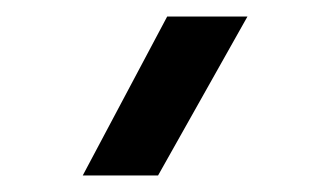

<svg xmlns="http://www.w3.org/2000/svg" viewBox="-20 -722 399 232"><path d="M182 -702H279L171 -510H80Z"/></svg>

Font: Goli Bold
Style: Regular
Weight: 700
Designer: jaikishan Patel
Foundry: MagicType
Version: Version 1.000